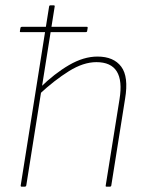

<svg xmlns="http://www.w3.org/2000/svg" viewBox="-20 -703 554 723"><path d="M58 -582Q54 -582 55 -586L57 -598Q58 -602 63 -602H307Q311 -602 310 -597L308 -585Q307 -583 306 -582.5Q305 -582 302 -582H149ZM62 0Q57 0 58 -5L165 -679Q166 -683 170 -683H181Q187 -683 186 -679L79 -5Q78 0 73 0ZM382 0Q377 0 378 -4L430 -329Q453 -469 343 -469Q294 -469 239.5 -435Q185 -401 128 -348L131 -373Q185 -426 240 -458Q295 -490 347 -490Q408 -490 436.5 -452Q465 -414 451 -331L399 -4Q398 0 393 0Z"/></svg>

Font: Sofia Sans Semi Condensed Thin
Style: Italic
Weight: 250
Italic angle: -9°
Version: Version 4.100